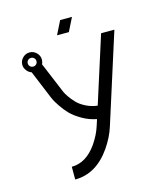

<svg xmlns="http://www.w3.org/2000/svg" viewBox="-122 -715 866 1020"><g transform="rotate(-15 310.5 -204.5)"><path d="M371 -624H306L269 -550H334ZM50 -446Q50 -430 61 -415Q72 -400 88 -395L152 -240Q155 -234 159.5 -224Q164 -214 182 -187Q200 -160 221.5 -138Q243 -116 280 -94.5Q317 -73 359 -65L348 -31Q334 14 303 60Q244 145 164 145V215Q281 215 361 99Q398 45 415 -10L571 -500H498L381 -133Q347 -137 317.5 -152Q288 -167 270.5 -185.5Q253 -204 240.5 -222Q228 -240 223 -252L218 -264Q205 -295 181.5 -351.5Q158 -408 152 -422Q158 -433 158 -446Q158 -468 142 -484Q126 -500 104 -500Q82 -500 66 -484Q50 -468 50 -446ZM121 -463Q128 -456 128 -446Q128 -436 121 -429Q114 -422 104 -422Q94 -422 87 -429Q80 -436 80 -446Q80 -456 87 -463Q94 -470 104 -470Q114 -470 121 -463Z"/></g></svg>

Font: Sakbunderan
Style: Regular
Weight: 400
Version: Version 1.00